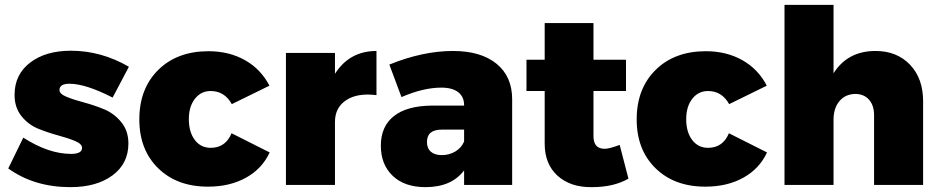

<svg xmlns="http://www.w3.org/2000/svg" viewBox="-20 -762 3869 791"><path d="M272 -553Q397 -553 511 -487L444 -360Q333 -417 266 -417Q225 -417 225 -391Q225 -375 254.5 -363Q284 -351 325.5 -340Q367 -329 408.5 -312Q450 -295 479.5 -259Q509 -223 509 -171Q509 -88 443.5 -39.5Q378 9 270 9Q121 9 14 -68L76 -195Q180 -128 273 -128Q318 -128 318 -153Q318 -169 289.5 -181Q261 -193 220 -204Q179 -215 138 -231.5Q97 -248 68.5 -283.5Q40 -319 40 -371Q40 -455 104 -504Q168 -553 272 -553Z M839 -551Q924 -551 989.5 -514Q1055 -477 1090 -409L935 -333Q905 -387 848 -387Q808 -387 783 -355Q758 -323 758 -271Q758 -218 782.5 -185.5Q807 -153 848 -153Q909 -153 934 -213L1091 -134Q1060 -67 993.5 -30Q927 7 837 7Q709 7 631.5 -69Q554 -145 554 -270Q554 -397 632 -474Q710 -551 839 -551Z M1360 -544V-458Q1420 -552 1531 -552V-370Q1453 -380 1406.5 -349.5Q1360 -319 1360 -260V0H1158V-544Z M1846 -552Q1961 -552 2025.5 -499.5Q2090 -447 2090 -353V0H1892V-60Q1840 9 1733 9Q1647 9 1598 -37.5Q1549 -84 1549 -162Q1549 -241 1602.5 -283.5Q1656 -326 1759 -327H1892V-329Q1892 -363 1868 -382Q1844 -401 1798 -401Q1724 -401 1634 -362L1584 -496Q1722 -552 1846 -552ZM1800 -123Q1831 -123 1856 -138Q1881 -153 1892 -179V-228H1800Q1739 -228 1739 -177Q1739 -151 1755 -137Q1771 -123 1800 -123Z M2533 -165 2569 -26Q2509 9 2418 9Q2330 10 2277 -38Q2224 -86 2224 -170V-387H2149V-516H2224V-667H2425V-516H2559V-387H2425V-201Q2425 -149 2471 -149Q2490 -149 2533 -165Z M2888 -551Q2973 -551 3038.5 -514Q3104 -477 3139 -409L2984 -333Q2954 -387 2897 -387Q2857 -387 2832 -355Q2807 -323 2807 -271Q2807 -218 2831.5 -185.5Q2856 -153 2897 -153Q2958 -153 2983 -213L3140 -134Q3109 -67 3042.5 -30Q2976 7 2886 7Q2758 7 2680.5 -69Q2603 -145 2603 -270Q2603 -397 2681 -474Q2759 -551 2888 -551Z M3587 -552Q3675 -552 3729 -495.5Q3783 -439 3783 -345V0H3581V-287Q3581 -328 3560 -351.5Q3539 -375 3503 -375Q3462 -374 3438 -345Q3414 -316 3414 -269V0H3212V-742H3414V-460Q3472 -552 3587 -552Z"/></svg>

Font: Montserrat Extra Bold
Style: Regular
Weight: 800
Designer: Julieta Ulanovsky
Foundry: Julieta Ulanovsky
Version: Version 3.001;PS 003.001;hotconv 1.0.70;makeotf.lib2.5.58329